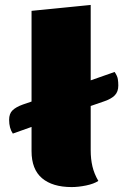

<svg xmlns="http://www.w3.org/2000/svg" viewBox="-20 -744 521 779"><path d="M460 -397Q460 -372 446 -357.5Q432 -343 403 -333L348 -314V-134Q348 -99 355 -69Q362 -39 379 -10Q361 2 329.5 8.5Q298 15 271 15Q193 15 150.5 -21Q108 -57 108 -131V-229L32 -202Q17 -224 17 -258Q17 -283 31 -296.5Q45 -310 73 -320L108 -332V-700L348 -724V-418L445 -452Q456 -436 458 -423.5Q460 -411 460 -397Z"/></svg>

Font: Sansita Black
Style: Regular
Weight: 900
Designer: Pablo Cosgaya
Foundry: Omnibus-Type
Version: Version 1.006; ttfautohint (v1.5)